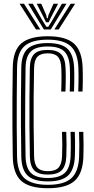

<svg xmlns="http://www.w3.org/2000/svg" viewBox="-20 -1003 507 1032"><path d="M236.8 8.7Q137.9 8.7 94.2 -30.7Q50.5 -70.1 48.7 -160.7Q47.3 -240.8 46.8 -316.4Q46.2 -392.1 46.7 -471.1Q47.2 -550 48.6 -640Q50.1 -732.1 94.9 -770.1Q139.7 -808.1 236.5 -808.1Q333.7 -808.1 377.4 -769Q421 -730 424.2 -639.3Q424.9 -623.4 425 -607.3Q425.2 -591.2 425.1 -575.2Q424.9 -559.1 424.6 -543.1Q424.2 -527 423.5 -511H400.6Q401.4 -532.3 401.8 -553.7Q402.3 -575.1 402.2 -596.5Q402.1 -617.9 401.3 -638.7Q398.3 -720 359.8 -754.9Q321.3 -789.8 236.5 -789.8Q151.6 -789.8 112.2 -755.7Q72.7 -721.7 71.6 -639.3Q70.6 -559.5 70.1 -479.8Q69.5 -400 69.9 -320.6Q70.2 -241.1 71.6 -161.4Q73.2 -77.1 113.5 -43.3Q153.9 -9.6 236.8 -9.6Q324.1 -9.6 363.2 -44.8Q402.3 -80.1 405.3 -161.4Q406.5 -191 406.4 -224.8Q406.2 -258.6 404.9 -294.2H427.8Q429.3 -252.7 429.2 -220Q429.1 -187.4 428.2 -160.7Q425.2 -70.3 380.9 -30.8Q336.7 8.7 236.8 8.7ZM236.8 -27.9Q161.9 -27.9 128.9 -58.9Q95.9 -89.9 94.5 -161.4Q93 -249.2 92.5 -324.6Q92 -400 92.6 -475.6Q93.1 -551.2 94.4 -639.3Q95.4 -710.8 128.7 -741.1Q161.9 -771.5 236.5 -771.5Q312.3 -771.5 344.1 -739.5Q375.9 -707.6 378.4 -637.7Q378.9 -623.6 379.2 -609.7Q379.4 -595.8 379.3 -580.8Q379.1 -565.9 378.8 -548.7Q378.4 -531.6 377.7 -511H354.8Q356 -542.9 356.2 -565.4Q356.5 -587.9 356.3 -604.9Q356.2 -621.9 355.5 -637.3Q353.5 -696.5 327.4 -724.8Q301.3 -753.1 236.5 -753.1Q172.7 -753.1 145.5 -726.1Q118.3 -699.2 117.4 -638.7Q116.4 -556.8 115.7 -481.3Q114.9 -405.7 115.2 -328.1Q115.5 -250.5 117.4 -162Q118.8 -100.7 146.2 -73.5Q173.6 -46.3 236.8 -46.3Q297.1 -46.3 326.8 -72.2Q356.5 -98.2 359.5 -163Q360.3 -180.2 360.5 -202.2Q360.8 -224.1 360.4 -247.9Q360.1 -271.7 359.1 -294.2H382Q383.1 -268.9 383.3 -245.4Q383.5 -221.9 383.4 -201Q383.2 -180.1 382.4 -162.4Q379.4 -91.4 346.2 -59.6Q313 -27.9 236.8 -27.9ZM236.8 -64.6Q186.4 -64.6 164 -87.4Q141.6 -110.2 140.6 -162Q138.9 -244.6 138.4 -319.7Q137.8 -394.9 138.3 -472.3Q138.8 -549.7 140.3 -638.7Q141.4 -689.6 163.4 -712.2Q185.3 -734.7 236.5 -734.7Q285.7 -734.7 308.1 -711.9Q330.6 -689.1 332.5 -636Q333.4 -616.3 333.5 -595.4Q333.5 -574.5 333.1 -553.1Q332.7 -531.8 331.9 -511H309Q309.9 -533.9 310.3 -555.1Q310.6 -576.2 310.6 -596.2Q310.5 -616.2 309.6 -636Q308.2 -679 291.3 -697.7Q274.3 -716.4 236.5 -716.4Q199.5 -716.4 181.9 -698.7Q164.3 -681 163.2 -637.7Q161.5 -558 160.9 -482.6Q160.2 -407.1 160.8 -329Q161.3 -250.8 163.2 -163Q164.3 -119.3 181.8 -101.1Q199.3 -82.9 236.8 -82.9Q277.7 -82.9 295 -102.4Q312.2 -121.9 313.6 -164Q314.9 -192.9 314.8 -226.3Q314.6 -259.7 313.3 -294.2H336.2Q337.5 -259.7 337.7 -225.9Q337.8 -192.1 336.5 -164Q334.6 -111.4 311.7 -88Q288.8 -64.6 236.8 -64.6ZM85.1 -982.9H109L196.6 -844.7H173.4ZM131.5 -982.9H156.1L209.1 -891.4L229.5 -859H239.4L259.7 -891.3L312.7 -982.9H337.3L253 -844.7H215.8ZM177.3 -982.9H201.9L228.3 -922.4L232.1 -905.1H236.8L240.6 -922.4L267.6 -982.9H292.2L254.3 -909.9L241.5 -883.5H227.4L214.7 -909.9ZM359.8 -982.9H383.7L295.4 -844.7H272.2Z"/></svg>

Font: Big Shoulders Inline Text Thin
Style: Regular
Weight: 100
Designer: Patric King
Foundry: XO Type Co
Version: Version 2.002